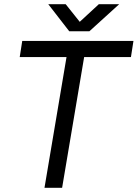

<svg xmlns="http://www.w3.org/2000/svg" viewBox="-20 -895 656 915"><path d="M297 -623H74L86 -700H616L604 -623H381L276 0H192ZM210 -875H293L360 -791L451 -875H548L406 -746H310Z"/></svg>

Font: Oak Sans
Style: Italic
Weight: 400
Italic angle: -9.49998°
Foundry: Erik Kennedy, Walven
Version: Version 1.000